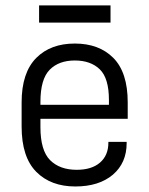

<svg xmlns="http://www.w3.org/2000/svg" viewBox="-20 -672 543 698"><path d="M127 -240.2V-210Q127 -125 162.1 -89.8Q197.3 -54.7 258.8 -54.7Q313.5 -54.7 343.8 -81.1Q374 -107.4 374 -153.3V-156.2H440.4V-151.4Q440.4 -80.1 390.6 -37.1Q339.8 5.9 253.9 5.9Q165 5.9 112.3 -46.9Q58.6 -100.6 58.6 -211.9V-299.8Q58.6 -408.2 112.3 -461.9Q164.1 -513.7 252 -513.7Q339.8 -513.7 391.6 -461.9Q444.3 -409.2 444.3 -299.8V-240.2ZM161.1 -418.9Q127 -384.8 127 -301.8V-291H376V-308.6Q376 -387.7 342.8 -419.9Q309.6 -452.1 252 -452.1Q194.3 -452.1 161.1 -418.9ZM122.1 -652.3H381.8V-589.8H122.1Z"/></svg>

Font: Dinish
Style: Regular
Weight: 400
Designer: Bert Driehuis
Foundry: Playbeing
Version: Version 3.006; git-39231f3c-release